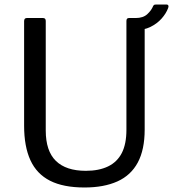

<svg xmlns="http://www.w3.org/2000/svg" viewBox="-20 -822 768 852"><path d="M622 -247Q622 -158 591.5 -101Q561 -44 501 -17Q441 10 355 10Q261 10 202 -20Q143 -50 115 -111Q87 -172 87 -264V-728Q87 -742 99 -742H171Q183 -742 183 -729V-243Q183 -152 228 -108Q273 -64 361 -64Q419 -64 459.5 -83.5Q500 -103 520.5 -143Q541 -183 541 -246V-729Q541 -742 552 -742H611Q622 -742 622 -730V-247ZM718 -802Q725 -802 727 -797.5Q729 -793 726 -786Q717 -762 697 -739.5Q677 -717 647.5 -702.5Q618 -688 578 -688L582 -742Q615 -742 633.5 -759Q652 -776 660 -796Q663 -801 667 -801.5Q671 -802 675 -802Z"/></svg>

Font: Libre Franklin Thin
Style: Regular
Weight: 400
Version: Version 3.000